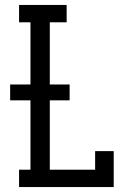

<svg xmlns="http://www.w3.org/2000/svg" viewBox="-20 -755 540 775"><path d="M57 0V-70H103V-350H21V-414H103V-665H57V-735H249V-665H181V-414H261V-350H181V-70H364V-145H439V0Z"/></svg>

Font: Iosevka Gothic
Style: Regular
Weight: 400
Monospace: yes
Designer: Belleve Invis
Foundry: Belleve Invis
Version: Version 15.5.1; ttfautohint (v1.8.4)